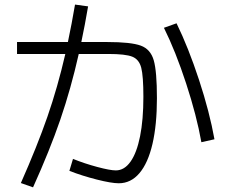

<svg xmlns="http://www.w3.org/2000/svg" viewBox="-20 -801 978 831"><path d="M280.3 -61.5 295.9 -113.3Q345.2 -93.3 400.9 -78.4Q456.5 -63.5 481.4 -63.5Q518.1 -63.5 544.9 -101.3Q571.8 -139.2 586.2 -210.9Q600.6 -282.7 600.6 -381.8Q600.6 -471.7 591.3 -507.8Q582 -543.9 552.5 -555.7Q522.9 -567.4 449.2 -567.4H320.8Q287.1 -417.5 241 -283.2Q194.8 -148.9 123 9.8L70.3 -8.8Q140.6 -167.5 185.1 -295.4Q229.5 -423.3 262.7 -567.4H53.7V-619.1H273.9Q291 -700.2 304.7 -781.2L361.3 -773.4Q347.7 -693.4 332 -619.1H444.3Q546.9 -619.1 589.4 -603.5Q631.8 -587.9 645.5 -539.8Q659.2 -491.7 659.2 -376Q659.2 -260.7 639.9 -178Q620.6 -95.2 583.5 -51.5Q546.4 -7.8 494.1 -7.8Q462.4 -7.8 398.9 -23.9Q335.4 -40 280.3 -61.5ZM689.5 -680.7 744.1 -700.2Q795.4 -595.2 841.3 -455.6Q887.2 -315.9 908.2 -198.2L851.6 -185.5Q831.1 -300.8 785.6 -439.7Q740.2 -578.6 689.5 -680.7Z"/></svg>

Font: Pretendard Light
Style: Regular
Weight: 300
Designer: Base glyphs from Inter by Rasmus Andersson; Hangeul glyphs from Noto Sans CJK(Source Han Sans) by Jang Soo-young and Kan
Foundry: Kil Hyung-jin
Version: Version 1.309